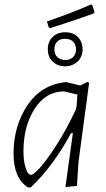

<svg xmlns="http://www.w3.org/2000/svg" viewBox="-20 -825 471 851"><path d="M383 -805 389 -802 399 -772 396 -766Q330 -741 202 -700L196 -704L188 -730Q292 -765 383 -805ZM269 -682Q305 -682 325.5 -660.5Q346 -639 346 -607Q346 -572 323 -551.5Q300 -531 268 -531Q236 -531 214 -551.5Q192 -572 192 -607Q192 -640 213 -661Q234 -682 269 -682ZM268 -653Q246 -653 233.5 -640.5Q221 -628 221 -607Q221 -584 234.5 -571.5Q248 -559 269 -559Q290 -559 303.5 -571.5Q317 -584 317 -606Q317 -627 304.5 -640Q292 -653 268 -653ZM270 -461H274L336 -446L368 -462L375 -458L328 -108L321 -1L270 4L303 -235H295Q214 -86 116 6H104Q40 -36 40 -143Q40 -266 101 -357.5Q162 -449 270 -461ZM84 -155Q84 -118 90.5 -92.5Q97 -67 104 -58.5Q111 -50 118 -50Q128 -50 157 -81.5Q186 -113 231.5 -184Q277 -255 317 -342L320 -360L323 -406L263 -420Q182 -419 133 -342Q84 -265 84 -155Z"/></svg>

Font: Alegreya Sans Light
Style: Italic
Weight: 300
Italic angle: -7°
Designer: Juan Pablo del Peral
Foundry: Huerta Tipografica
Version: Version 2.007